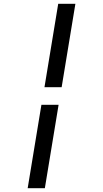

<svg xmlns="http://www.w3.org/2000/svg" viewBox="-20 -843 540 1006"><path d="M213 -386 285 -823H375L303 -386ZM125 143 197 -294H287L215 143Z"/></svg>

Font: Iosevka Curly Medium
Style: Italic
Weight: 500
Italic angle: -9°
Monospace: yes
Designer: Belleve Invis
Foundry: Belleve Invis
Version: Version 22.1.2; ttfautohint (v1.8.4)